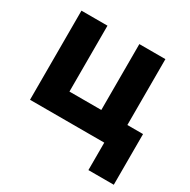

<svg xmlns="http://www.w3.org/2000/svg" viewBox="-149 -640 922 933"><g transform="rotate(30 312.0 -173.0)"><path d="M372.8 -130.3V0H464.6V154.1H607V-130.3ZM519 0V-500H372.8V-130.3H194V-500H48V0Z"/></g></svg>

Font: Overused Grotesk Light
Style: Regular
Weight: 300
Designer: RandomMaerks
Version: Version 0.005